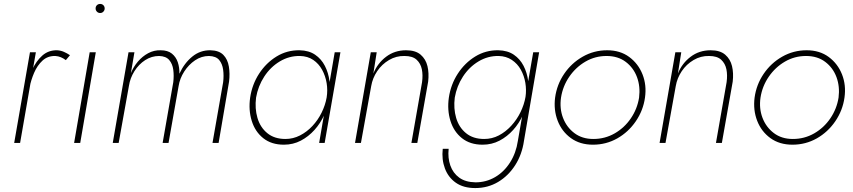

<svg xmlns="http://www.w3.org/2000/svg" viewBox="-20 -725 4326 974"><path d="M162 -460H132L52 0H82ZM314 -420 335 -445Q320 -455 304 -462Q288 -469 270 -470Q226 -471 194.5 -443Q163 -415 143.5 -371Q124 -327 115 -281H130Q137 -318 153 -355.5Q169 -393 195.5 -417.5Q222 -442 261 -441Q276 -440 289 -434.5Q302 -429 314 -420Z M465 -682Q465 -673 471.5 -666Q478 -659 488 -659Q498 -659 504.5 -666Q511 -673 511 -682Q511 -692 504.5 -698.5Q498 -705 488 -705Q478 -705 471.5 -698.5Q465 -692 465 -682ZM435 -460 356 0H387L466 -460Z M1142 -311Q1147 -351 1141 -387.5Q1135 -424 1113 -446.5Q1091 -469 1048 -470Q996 -471 955.5 -438Q915 -405 890 -351Q891 -382 882 -409Q873 -436 852 -453Q831 -470 795 -470Q761 -471 731.5 -455Q702 -439 679.5 -412.5Q657 -386 644 -354L662 -460H632L552 0H582L634 -289Q640 -329 662 -364Q684 -399 716.5 -420Q749 -441 787 -441Q822 -440 838.5 -420.5Q855 -401 859 -371Q863 -341 859 -308L805 0H835L886 -288Q892 -327 914.5 -362Q937 -397 969.5 -419Q1002 -441 1040 -441Q1076 -440 1092 -420.5Q1108 -401 1112 -371Q1116 -341 1112 -308L1058 0H1089Z M1678 -460 1599 0H1627L1707 -460ZM1249 -230Q1240 -167 1257 -112Q1274 -57 1315.5 -24Q1357 9 1420 9Q1467 9 1506 -11.5Q1545 -32 1575.5 -66Q1606 -100 1625 -142.5Q1644 -185 1651 -230Q1657 -272 1651.5 -314Q1646 -356 1628 -391Q1610 -426 1578.5 -447.5Q1547 -469 1500 -470Q1436 -471 1383 -438.5Q1330 -406 1294.5 -351.5Q1259 -297 1249 -230ZM1279 -230Q1289 -288 1320.5 -336.5Q1352 -385 1399.5 -413.5Q1447 -442 1502 -441Q1541 -440 1569 -421Q1597 -402 1614 -371Q1631 -340 1637 -303.5Q1643 -267 1637 -230Q1630 -191 1611.5 -153.5Q1593 -116 1565 -86Q1537 -56 1502 -38Q1467 -20 1428 -20Q1372 -20 1336 -49.5Q1300 -79 1286 -127Q1272 -175 1279 -230Z M2121 -308 2067 0H2097L2152 -311Q2157 -354 2148.5 -389.5Q2140 -425 2114 -447.5Q2088 -470 2040 -470Q1982 -470 1938.5 -437Q1895 -404 1874 -352L1891 -460H1861L1781 0H1811L1863 -288Q1870 -329 1893.5 -364Q1917 -399 1953.5 -420.5Q1990 -442 2032 -441Q2073 -441 2093.5 -422Q2114 -403 2120 -373.5Q2126 -344 2121 -308Z M2226 30Q2220 84 2237 129.5Q2254 175 2292.5 202Q2331 229 2391 229Q2455 229 2507 198Q2559 167 2593.5 113Q2628 59 2638 -10L2715 -460H2685L2607 -10Q2598 51 2567.5 99Q2537 147 2491.5 173.5Q2446 200 2392 200Q2341 199 2309.5 176Q2278 153 2264.5 114.5Q2251 76 2256 30ZM2257 -230Q2248 -167 2265 -112Q2282 -57 2323.5 -24Q2365 9 2428 9Q2475 9 2514 -11.5Q2553 -32 2583.5 -66Q2614 -100 2633 -142.5Q2652 -185 2659 -230Q2665 -272 2659.5 -314Q2654 -356 2636 -391Q2618 -426 2586.5 -447.5Q2555 -469 2508 -470Q2444 -471 2391 -438.5Q2338 -406 2302.5 -351.5Q2267 -297 2257 -230ZM2287 -230Q2297 -288 2328.5 -336.5Q2360 -385 2407.5 -413.5Q2455 -442 2510 -441Q2548 -440 2576.5 -421Q2605 -402 2622 -371.5Q2639 -341 2645 -305Q2651 -269 2646 -234Q2639 -194 2620.5 -156Q2602 -118 2573.5 -87Q2545 -56 2510.5 -38Q2476 -20 2436 -20Q2380 -20 2344 -49.5Q2308 -79 2294 -127Q2280 -175 2287 -230Z M2796 -230Q2788 -167 2809 -112.5Q2830 -58 2876 -24.5Q2922 9 2988 9Q3055 9 3111.5 -23Q3168 -55 3205.5 -110Q3243 -165 3252 -230Q3261 -293 3239.5 -347.5Q3218 -402 3172 -436Q3126 -470 3060 -470Q2993 -470 2936 -437.5Q2879 -405 2842 -350.5Q2805 -296 2796 -230ZM2826 -230Q2835 -288 2868 -336Q2901 -384 2950 -412.5Q2999 -441 3057 -441Q3115 -441 3154.5 -411Q3194 -381 3211.5 -333.5Q3229 -286 3222 -230Q3213 -173 3180.5 -125Q3148 -77 3098.5 -48.5Q3049 -20 2990 -20Q2933 -20 2893.5 -50Q2854 -80 2836 -127.5Q2818 -175 2826 -230Z M3666 -308 3612 0H3642L3697 -311Q3702 -354 3693.5 -389.5Q3685 -425 3659 -447.5Q3633 -470 3585 -470Q3527 -470 3483.5 -437Q3440 -404 3419 -352L3436 -460H3406L3326 0H3356L3408 -288Q3415 -329 3438.5 -364Q3462 -399 3498.5 -420.5Q3535 -442 3577 -441Q3618 -441 3638.5 -422Q3659 -403 3665 -373.5Q3671 -344 3666 -308Z M3808 -230Q3800 -167 3821 -112.5Q3842 -58 3888 -24.5Q3934 9 4000 9Q4067 9 4123.5 -23Q4180 -55 4217.5 -110Q4255 -165 4264 -230Q4273 -293 4251.5 -347.5Q4230 -402 4184 -436Q4138 -470 4072 -470Q4005 -470 3948 -437.5Q3891 -405 3854 -350.5Q3817 -296 3808 -230ZM3838 -230Q3847 -288 3880 -336Q3913 -384 3962 -412.5Q4011 -441 4069 -441Q4127 -441 4166.5 -411Q4206 -381 4223.5 -333.5Q4241 -286 4234 -230Q4225 -173 4192.5 -125Q4160 -77 4110.5 -48.5Q4061 -20 4002 -20Q3945 -20 3905.5 -50Q3866 -80 3848 -127.5Q3830 -175 3838 -230Z"/></svg>

Font: Jost ExtraLight
Style: Italic
Weight: 250
Italic angle: -5°
Version: Version 3.710